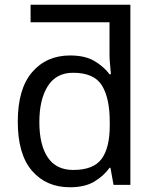

<svg xmlns="http://www.w3.org/2000/svg" viewBox="-20 -780 655 810"><path d="M275 10Q175 10 115 -59.5Q55 -129 55 -267Q55 -405 115.5 -475.5Q176 -546 276 -546Q338 -546 377.5 -523Q417 -500 442 -467H448Q447 -480 444.5 -505.5Q442 -531 442 -546V-686H109V-760H530V0H459L446 -72H442Q418 -38 378 -14Q338 10 275 10ZM289 -63Q374 -63 408.5 -109.5Q443 -156 443 -250V-266Q443 -366 410 -419.5Q377 -473 288 -473Q217 -473 181.5 -416.5Q146 -360 146 -265Q146 -169 181.5 -116Q217 -63 289 -63Z"/></svg>

Font: Noto Sans Living
Style: Regular
Weight: 400
Designer: Monotype Design Team
Foundry: Monotype Imaging Inc.
Version: Version 2.013; ttfautohint (v1.8.4.7-5d5b)